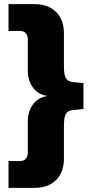

<svg xmlns="http://www.w3.org/2000/svg" viewBox="-20 -725 455 925"><path d="M21 180V51H74Q94 51 104 40.5Q114 30 114 8V-142Q114 -174 126.5 -201Q139 -228 161.5 -244.5Q184 -261 216 -263V-262Q184 -264 161.5 -280.5Q139 -297 126.5 -324Q114 -351 114 -382V-533Q114 -555 104 -565.5Q94 -576 74 -576H21V-705H148Q212 -705 250 -667.5Q288 -630 288 -564V-404Q288 -364 297.5 -348Q307 -332 334 -329L382 -325V-200L334 -195Q307 -193 297.5 -176.5Q288 -160 288 -121V39Q288 105 250 142.5Q212 180 148 180Z"/></svg>

Font: Nunito Sans 10pt SemiCondensed Black
Style: Regular
Weight: 900
Width: 4
Designer: Vernon Adams
Foundry: Vernon Adams
Version: Version 3.101;gftools[0.9.27]